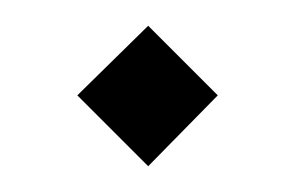

<svg xmlns="http://www.w3.org/2000/svg" viewBox="-20 -218 229 149"><path d="M95 -89 40 -144 95 -198 149 -144Z"/></svg>

Font: Tajawal Light
Style: Regular
Weight: 300
Designer: Boutros Fonts
Foundry: Created by Boutros International 2017
Version: Version 1.700